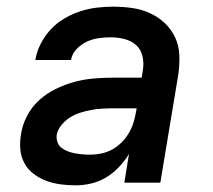

<svg xmlns="http://www.w3.org/2000/svg" viewBox="-20 -548 640 576"><path d="M207 8Q184 8 161.5 5Q139 2 119 -5.5Q99 -13 81.5 -26Q64 -39 53.5 -58Q43 -77 41 -99.5Q39 -122 43 -145Q47 -173 61 -200Q75 -227 97.5 -247.5Q120 -268 148 -281.5Q176 -295 204 -302.5Q232 -310 261 -312.5Q290 -315 318 -315H405L409 -340Q412 -361 407 -381Q402 -401 387.5 -413.5Q373 -426 353 -431Q333 -436 312 -436Q294 -436 276 -433.5Q258 -431 240.5 -423Q223 -415 209.5 -400.5Q196 -386 193 -368H86Q90 -393 102 -416.5Q114 -440 132 -459.5Q150 -479 173 -492.5Q196 -506 220.5 -514Q245 -522 270 -525Q295 -528 319 -528Q348 -528 376.5 -524Q405 -520 430 -508.5Q455 -497 474.5 -478.5Q494 -460 505.5 -435.5Q517 -411 518 -382.5Q519 -354 515 -325L461 0H353L367 -86Q354 -65 336.5 -46.5Q319 -28 298 -15.5Q277 -3 253.5 2.5Q230 8 207 8ZM251 -84Q267 -84 284 -87.5Q301 -91 316.5 -99.5Q332 -108 344.5 -120.5Q357 -133 366 -148Q375 -163 380 -179Q385 -195 388 -212L390 -223H318Q302 -223 285.5 -222Q269 -221 253 -218Q237 -215 221 -210Q205 -205 190.5 -196Q176 -187 164.5 -173Q153 -159 150 -143Q149 -132 152.5 -121.5Q156 -111 164.5 -104.5Q173 -98 183.5 -94Q194 -90 205 -88Q216 -86 227.5 -85Q239 -84 251 -84Z"/></svg>

Font: Iosevka Aile Semibold
Style: Italic
Weight: 600
Italic angle: -9°
Designer: Belleve Invis
Foundry: Belleve Invis
Version: Version 31.1.0; ttfautohint (v1.8.4)